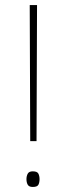

<svg xmlns="http://www.w3.org/2000/svg" viewBox="-20 -734 263 762"><path d="M125 -174H100L98 -714H127ZM85 -23Q85 -35 90 -44.5Q95 -54 110 -54Q128 -54 132.5 -44.5Q137 -35 137 -23Q137 -10 132.5 -1Q128 8 110 8Q95 8 90 -1Q85 -10 85 -23Z"/></svg>

Font: Noto Sans Thai Looped UI Condensed Thin
Style: Regular
Weight: 100
Width: 3
Designer: Cadson Demak Team
Foundry: Cadson Demak Co., Ltd.
Version: Version 1.000; ttfautohint (v1.8.4.7-5d5b)